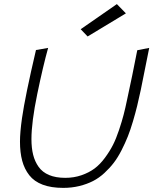

<svg xmlns="http://www.w3.org/2000/svg" viewBox="-20 -913 745 933"><path d="M372.1 -771 405.8 -735.8 591.8 -848.1 547.9 -893.1ZM287.1 0Q328.6 0 365.5 -9Q402.3 -18.1 431.9 -33.2Q461.4 -48.3 487.3 -72.3Q513.2 -96.2 533 -122.1Q552.7 -147.9 570.6 -182.9Q588.4 -217.8 601.1 -249.8Q613.8 -281.7 626 -323Q638.2 -364.3 646.5 -398.4Q654.8 -432.6 664.1 -476.1L705.1 -680.2L647 -668.9Q622.6 -543 598.1 -431.2Q589.4 -388.7 580.8 -355.7Q572.3 -322.8 558.3 -281Q544.4 -239.3 528.8 -208.5Q513.2 -177.7 489.7 -146Q466.3 -114.3 439.5 -94.2Q412.6 -74.2 376 -61.5Q339.4 -48.8 296.9 -48.8Q251 -48.8 218.5 -62.5Q186 -76.2 167.7 -102.1Q149.4 -127.9 141.1 -160.9Q132.8 -193.8 132.8 -236.8Q132.8 -319.3 161.1 -456.3Q189.5 -593.3 213.9 -680.2L154.8 -669.9Q102.1 -445.3 86.9 -338.9Q77.1 -269.5 77.1 -225.1Q77.1 -171.9 87.9 -131.8Q98.6 -91.8 122.3 -61.5Q146 -31.2 187.3 -15.6Q228.5 0 287.1 0Z"/></svg>

Font: Comic Neue Angular
Style: Italic
Weight: 400
Italic angle: -12°
Designer: Craig Rozynski
Foundry: Craig Rozynski
Version: Version 2.003